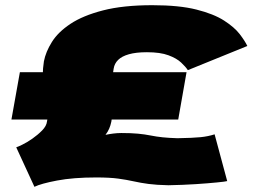

<svg xmlns="http://www.w3.org/2000/svg" viewBox="-20 -702 997 739"><path d="M112.5 17 42.5 -135Q49 -137 66.5 -145.5Q84 -154 104.8 -168.5Q125.5 -183 142.2 -200Q159 -217 161 -235Q167.5 -268 166.2 -292Q165 -316 160.2 -335.8Q155.5 -355.5 150.8 -374.5Q146 -393.5 145.2 -415.8Q144.5 -438 149 -466Q156 -502.5 179.8 -540.5Q203.5 -578.5 251.2 -610.2Q299 -642 376.5 -662Q454 -682 566.5 -682Q669.5 -682 736 -665.2Q802.5 -648.5 842.5 -622.8Q882.5 -597 902.8 -570.5Q923 -544 932 -525L703 -432Q694.5 -445 677.2 -461.2Q660 -477.5 628.5 -489.2Q597 -501 545.5 -501Q503.5 -501 476.2 -493.2Q449 -485.5 434.8 -471.5Q420.5 -457.5 417.5 -438Q414.5 -424 414.8 -408.8Q415 -393.5 416.2 -376.5Q417.5 -359.5 418 -338.8Q418.5 -318 416.2 -292.2Q414 -266.5 408.5 -233.5Q405.5 -219 400.2 -206.8Q395 -194.5 386 -183Q400.5 -186 416.2 -188Q432 -190 447 -190Q484.5 -190 511 -187.5Q537.5 -185 559.8 -180.5Q582 -176 606.2 -173.5Q630.5 -171 663 -170Q722.5 -171 752 -174Q781.5 -177 806 -185L854.5 -5Q848 -3 815.2 0.2Q782.5 3.5 733 6.8Q683.5 10 628 11Q582 10 551.8 6Q521.5 2 494.8 -4Q468 -10 435.2 -14.5Q402.5 -19 350.5 -19Q262 -19 200 -7.2Q138 4.5 112.5 17ZM24 -242 56.5 -424H698L666 -242Z"/></svg>

Font: Anybody ExtraExpanded Black
Style: Italic
Weight: 900
Width: 8
Italic angle: -10°
Version: Version 1.113;gftools[0.9.25]